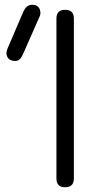

<svg xmlns="http://www.w3.org/2000/svg" viewBox="-20 -783 415 803"><path d="M216 -37C216 -12 228 0 252 0C277 0 289 -12 289 -37V-705C289 -730 277 -742 252 -742C228 -742 216 -730 216 -705ZM147 -717C148 -720 149 -724 149 -727C149 -750 138 -763 114 -763C96 -763 85 -750 78 -735L11 -579C9 -575 7 -565 7 -562C7 -543 18 -528 44 -528C64 -528 72 -547 79 -563Z"/></svg>

Font: Numismatica Pro
Style: Regular
Weight: 400
Designer: Chris Hopkins
Foundry: Edward C. D. Hopkins
Version: Version 2.19D